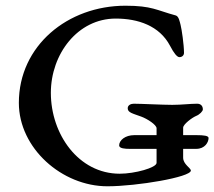

<svg xmlns="http://www.w3.org/2000/svg" viewBox="-20 -628 750 672"><path d="M433 -107H667C697 -107 710 -130 710 -145C710 -153 693 -155 668 -155H450C418 -155 397 -137 397 -119C397 -108 419 -107 433 -107ZM419 -608C217 -608 46 -468 46 -268C46 -109 197 24 356 24C459 24 648 -8 648 -31C648 -40 621 -53 621 -76V-181C621 -193 652 -216 666 -222C679 -227 690 -239 690 -245C690 -257 683 -265 670 -265C645 -265 616 -261 583 -261C549 -261 474 -265 448 -265C438 -265 427 -260 427 -249C427 -234 444 -231 474 -220C496 -212 528 -191 528 -179V-58C528 -41 452 -20 399 -20C255 -20 158 -158 158 -303C158 -439 252 -563 385 -563C463 -563 538 -538 575 -468C589 -441 600 -428 608 -428C617 -428 624 -434 624 -443C624 -471 616 -526 612 -541C609 -552 606 -571 595 -574C528 -592 512 -608 419 -608Z"/></svg>

Font: EB Garamond SC 08
Style: Regular
Weight: 400
Version: Version 0.016